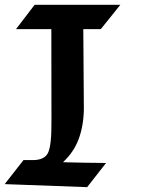

<svg xmlns="http://www.w3.org/2000/svg" viewBox="-47 -772 600 804"><path d="M-27.3 -1 51.3 -101.6H90.3Q138.7 -101.6 153.8 -131.3Q162.1 -148.9 165.5 -182.9Q168.9 -216.8 168.5 -270L168 -649.9H20L98.1 -752H457L375 -649.9H301.8L304.2 -315.9Q303.2 -245.6 282.5 -189.9Q261.7 -134.3 216.8 -92.8Q239.3 -92.3 263.2 -91.6Q287.1 -90.8 310.8 -90.6Q334.5 -90.3 356.9 -90.1Q379.4 -89.8 397 -89.4L317.9 11.7Z"/></svg>

Font: IranNastaliq
Style: Regular
Weight: 400
Designer: Hossein Zahedi
Version: Version 1.5